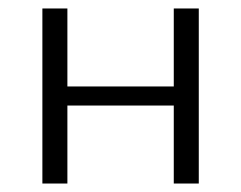

<svg xmlns="http://www.w3.org/2000/svg" viewBox="-20 -433 569 453"><path d="M390 -413H449V0H390V-184H139V0H80V-413H139V-229H390Z"/></svg>

Font: EauTest Semilight
Style: Italic
Weight: 300
Italic angle: -12°
Designer: Christian Thalmann (Catharsis Fonts)
Version: Version 0.001;PS 000.001;hotconv 1.0.88;makeotf.lib2.5.64775